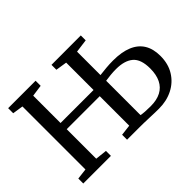

<svg xmlns="http://www.w3.org/2000/svg" viewBox="-136 -1040 1341 1341"><g transform="rotate(-45 534.0 -370.0)"><path d="M783 4.5Q767.5 4.5 743 4Q718.5 3.5 690.8 2.2Q663 1 636.5 0.5Q610 0 589.5 0H471.5V-49L551.5 -58.5V-350H225.5V-58.5L312 -49V0H39V-49L119 -58.5V-681L40 -693V-743H311V-693L225.5 -681V-411H551.5V-681.5L468 -694.5V-743L758 -743.5V-695L659.5 -682V-450.5Q691.5 -454.5 725.5 -457.5Q759.5 -460.5 793 -460.5Q878.5 -460.5 935.8 -436.5Q993 -412.5 1021.8 -365.5Q1050.5 -318.5 1050.5 -249Q1050.5 -170.5 1015.2 -113.8Q980 -57 919.5 -26.2Q859 4.5 783 4.5ZM754 -48.5Q814.5 -48.5 855.5 -70Q896.5 -91.5 917.2 -133.8Q938 -176 938 -237.5Q938 -328.5 894 -366Q850 -403.5 766 -403.5Q738 -403.5 711 -400.8Q684 -398 659.5 -394.5V-55Q673.5 -52 698.5 -50.2Q723.5 -48.5 754 -48.5Z"/></g></svg>

Font: Merriweather 20pt
Style: Regular
Weight: 400
Version: Version 2.100